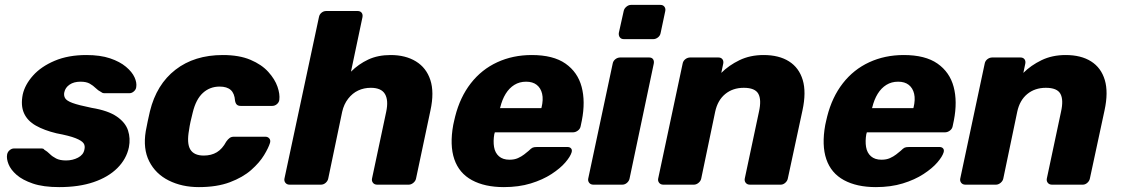

<svg xmlns="http://www.w3.org/2000/svg" viewBox="-20 -755 4588 785"><path d="M222 10Q157 10 114.5 -4.5Q72 -19 48 -40Q24 -61 15 -83.5Q6 -106 9 -123Q11 -134 19.5 -141Q28 -148 37 -148H151Q154 -148 156.5 -147Q159 -146 161 -143Q173 -136 183.5 -125.5Q194 -115 209.5 -107Q225 -99 250 -99Q277 -99 299 -110.5Q321 -122 325 -143Q329 -159 321.5 -169.5Q314 -180 289 -190Q264 -200 211 -210Q161 -222 126.5 -241.5Q92 -261 78 -292.5Q64 -324 73 -369Q82 -409 115 -446Q148 -483 203.5 -506.5Q259 -530 333 -530Q390 -530 430 -516.5Q470 -503 495 -482Q520 -461 530 -439Q540 -417 537 -399Q536 -389 527.5 -381.5Q519 -374 510 -374H406Q402 -374 398.5 -375.5Q395 -377 393 -379Q381 -385 371 -395Q361 -405 347 -413Q333 -421 309 -421Q282 -421 264.5 -409Q247 -397 243 -378Q240 -365 246 -354Q252 -343 276.5 -334Q301 -325 355 -314Q422 -303 457.5 -278.5Q493 -254 503.5 -221.5Q514 -189 507 -153Q497 -105 460 -68Q423 -31 363 -10.5Q303 10 222 10Z M793 10Q724 10 670 -17Q616 -44 590 -95.5Q564 -147 576 -219Q579 -235 584 -259.5Q589 -284 593 -300Q620 -410 697.5 -470Q775 -530 891 -530Q958 -530 1004 -510.5Q1050 -491 1077 -461Q1104 -431 1114.5 -400.5Q1125 -370 1122 -347Q1121 -337 1112.5 -329.5Q1104 -322 1093 -322H964Q954 -322 948.5 -327Q943 -332 941 -343Q939 -373 923.5 -387Q908 -401 878 -401Q838 -401 809.5 -375Q781 -349 768 -295Q763 -276 759 -257.5Q755 -239 753 -224Q743 -169 758 -144Q773 -119 813 -119Q844 -119 866.5 -132.5Q889 -146 905 -176Q912 -186 919 -191Q926 -196 936 -196H1065Q1075 -196 1081 -189Q1087 -182 1084 -171Q1078 -151 1059.5 -120.5Q1041 -90 1007 -60Q973 -30 920 -10Q867 10 793 10Z M1164 0Q1153 0 1147 -7.5Q1141 -15 1143 -25L1284 -685Q1286 -696 1294.5 -703Q1303 -710 1314 -710H1442Q1453 -710 1458.5 -703Q1464 -696 1462 -685L1415 -462Q1446 -493 1485.5 -511.5Q1525 -530 1577 -530Q1638 -530 1680.5 -504Q1723 -478 1739.5 -428Q1756 -378 1740 -304L1681 -25Q1679 -15 1670 -7.5Q1661 0 1651 0H1522Q1511 0 1505 -7.5Q1499 -15 1501 -25L1559 -298Q1569 -345 1554 -370.5Q1539 -396 1496 -396Q1468 -396 1444.5 -385Q1421 -374 1403.5 -351.5Q1386 -329 1379 -298L1322 -25Q1320 -15 1311.5 -7.5Q1303 0 1292 0Z M2040 10Q1962 10 1909.5 -18.5Q1857 -47 1837.5 -104Q1818 -161 1833 -244Q1835 -251 1837 -262Q1839 -273 1841 -279Q1861 -358 1905 -414.5Q1949 -471 2013 -500.5Q2077 -530 2154 -530Q2242 -530 2292 -495Q2342 -460 2358 -400Q2374 -340 2359 -263L2354 -239Q2352 -228 2342.5 -221Q2333 -214 2323 -214H2003Q2003 -213 2002.5 -211Q2002 -209 2001 -207Q1996 -178 2000 -154Q2004 -130 2020 -116Q2036 -102 2063 -102Q2083 -102 2097.5 -108.5Q2112 -115 2123 -123.5Q2134 -132 2141 -138Q2152 -149 2158 -151.5Q2164 -154 2176 -154H2300Q2310 -154 2315 -148Q2320 -142 2317 -132Q2312 -115 2291.5 -91Q2271 -67 2235 -43.5Q2199 -20 2150 -5Q2101 10 2040 10ZM2024 -313H2193L2194 -315Q2202 -348 2196.5 -371.5Q2191 -395 2174.5 -408Q2158 -421 2131 -421Q2104 -421 2083 -408Q2062 -395 2047.5 -371.5Q2033 -348 2025 -315Z M2406 0Q2395 0 2389 -7.5Q2383 -15 2385 -25L2485 -495Q2487 -506 2496 -513Q2505 -520 2516 -520H2634Q2645 -520 2650 -513Q2655 -506 2653 -495L2554 -25Q2552 -15 2543.5 -7.5Q2535 0 2524 0ZM2531 -595Q2520 -595 2514.5 -602Q2509 -609 2510 -620L2530 -710Q2532 -720 2541 -727.5Q2550 -735 2560 -735H2680Q2691 -735 2696.5 -727.5Q2702 -720 2700 -710L2681 -620Q2679 -609 2670 -602Q2661 -595 2651 -595Z M2692 0Q2681 0 2675 -7.5Q2669 -15 2671 -25L2771 -495Q2773 -506 2782 -513Q2791 -520 2802 -520H2917Q2928 -520 2933.5 -513Q2939 -506 2937 -495L2929 -457Q2960 -488 3003.5 -509Q3047 -530 3102 -530Q3165 -530 3206 -504Q3247 -478 3262 -428Q3277 -378 3261 -304L3201 -25Q3199 -15 3190.5 -7.5Q3182 0 3172 0H3046Q3035 0 3029 -7.5Q3023 -15 3025 -25L3083 -298Q3094 -347 3080.5 -371.5Q3067 -396 3021 -396Q2976 -396 2945 -370.5Q2914 -345 2904 -298L2847 -25Q2845 -15 2836 -7.5Q2827 0 2817 0Z M3561 10Q3483 10 3430.5 -18.5Q3378 -47 3358.5 -104Q3339 -161 3354 -244Q3356 -251 3358 -262Q3360 -273 3362 -279Q3382 -358 3426 -414.5Q3470 -471 3534 -500.5Q3598 -530 3675 -530Q3763 -530 3813 -495Q3863 -460 3879 -400Q3895 -340 3880 -263L3875 -239Q3873 -228 3863.5 -221Q3854 -214 3844 -214H3524Q3524 -213 3523.5 -211Q3523 -209 3522 -207Q3517 -178 3521 -154Q3525 -130 3541 -116Q3557 -102 3584 -102Q3604 -102 3618.5 -108.5Q3633 -115 3644 -123.5Q3655 -132 3662 -138Q3673 -149 3679 -151.5Q3685 -154 3697 -154H3821Q3831 -154 3836 -148Q3841 -142 3838 -132Q3833 -115 3812.5 -91Q3792 -67 3756 -43.5Q3720 -20 3671 -5Q3622 10 3561 10ZM3545 -313H3714L3715 -315Q3723 -348 3717.5 -371.5Q3712 -395 3695.5 -408Q3679 -421 3652 -421Q3625 -421 3604 -408Q3583 -395 3568.5 -371.5Q3554 -348 3546 -315Z M3927 0Q3916 0 3910 -7.5Q3904 -15 3906 -25L4006 -495Q4008 -506 4017 -513Q4026 -520 4037 -520H4152Q4163 -520 4168.5 -513Q4174 -506 4172 -495L4164 -457Q4195 -488 4238.5 -509Q4282 -530 4337 -530Q4400 -530 4441 -504Q4482 -478 4497 -428Q4512 -378 4496 -304L4436 -25Q4434 -15 4425.5 -7.5Q4417 0 4407 0H4281Q4270 0 4264 -7.5Q4258 -15 4260 -25L4318 -298Q4329 -347 4315.5 -371.5Q4302 -396 4256 -396Q4211 -396 4180 -370.5Q4149 -345 4139 -298L4082 -25Q4080 -15 4071 -7.5Q4062 0 4052 0Z"/></svg>

Font: Rubik Light
Style: Bold Italic
Weight: 700
Italic angle: -12°
Version: Version 2.104